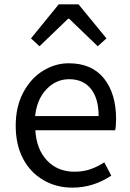

<svg xmlns="http://www.w3.org/2000/svg" viewBox="-20 -847 594 880"><path d="M180 -21Q119 -56 85.5 -120Q52 -184 52 -271Q52 -358 86.5 -423Q121 -488 177 -522.5Q233 -557 295 -557Q401 -557 456.5 -487.5Q512 -418 512 -302Q512 -270 508 -250H142Q147 -163 195.5 -111.5Q244 -60 322 -60Q360 -60 393 -71Q426 -82 458 -103L490 -42Q407 13 312 13Q238 13 180 -21ZM297 -484Q237 -484 193 -438Q149 -392 141 -315H432Q432 -396 396.5 -440Q361 -484 297 -484ZM249 -827H340L468 -671L428 -635L297 -761H292L161 -635L122 -671Z"/></svg>

Font: Merged Yaku Han JP
Style: Regular
Weight: 400
Designer: Ryoko NISHIZUKA 西塚涼子 (kana, bopomofo & ideographs); Paul D. Hunt (Latin, Greek & Cyrillic); Sandoll Communications 산돌커뮤니
Foundry: Adobe
Version: Version 2.004